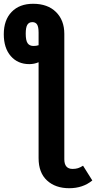

<svg xmlns="http://www.w3.org/2000/svg" viewBox="-46 -776 508 1015"><path d="M442 178Q392 219 320 219Q247 219 202.5 178Q158 137 158 60V-447Q135 -437 109 -437Q48 -437 11 -479.5Q-26 -522 -26 -595Q-26 -670 15.5 -713Q57 -756 129 -756Q206 -756 250 -712.5Q294 -669 294 -597V66Q294 117 338 117Q354 117 366.5 113Q379 109 393 100ZM158 -537V-604Q158 -634 150 -646.5Q142 -659 125 -659Q107 -659 98.5 -645Q90 -631 90 -598Q90 -562 100 -547.5Q110 -533 131 -533Q146 -533 158 -537Z"/></svg>

Font: Fira Sans Compressed SemiBold
Style: Regular
Weight: 600
Width: 1
Designer: bBox Type GmbH & Carrois Corporate GbR & Edenspiekermann AG
Foundry: bBox Type GmbH & Carrois Corporate GbR & Edenspiekermann AG
Version: Version 4.301